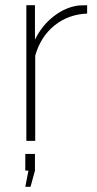

<svg xmlns="http://www.w3.org/2000/svg" viewBox="-20 -540 371 736"><path d="M314 -488Q242 -485 189 -442.5Q136 -400 115 -327V0H81V-520H114V-388Q141 -443 186.5 -478Q232 -513 282 -519Q292 -519 300.5 -519.5Q309 -520 314 -520ZM77 176 89 114H77V50H114V114L97 176Z"/></svg>

Font: Raleway ExtraLight
Style: Regular
Weight: 200
Designer: Matt McInerney, Pablo Impallari, Rodrigo Fuenzalida
Foundry: Matt McInerney, Pablo Impallari, Rodrigo Fuenzalida
Version: Version 4.026